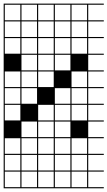

<svg xmlns="http://www.w3.org/2000/svg" viewBox="-20 -747 585 1046"><path d="M545.5 278.8H0V187.9H6.1V272.7H90.9V187.9H97V272.7H181.8V187.9H187.9V272.7H272.7V187.9H278.8V272.7H363.6V187.9H0V-727.3H545.5V-721.2H460.6V-636.4H545.5V-630.3H460.6V-545.5H545.5V-539.4H460.6V-454.5H545.5V-448.5H460.6V-363.6H545.5V-357.6H460.6V-272.7H545.5V-266.7H460.6V-181.8H545.5V-175.8H460.6V-90.9H545.5V-84.8H460.6V0H545.5V6.1H460.6V90.9H545.5V97H460.6V181.8H545.5V187.9H460.6V272.7H545.5ZM90.9 -636.4V-721.2H6.1V-636.4ZM278.8 -636.4H363.6V-721.2H278.8ZM187.9 -636.4H272.7V-721.2H187.9ZM97 -636.4H181.8V-721.2H97ZM369.7 -636.4H454.5V-721.2H369.7ZM369.7 -545.5H454.5V-630.3H369.7ZM6.1 -545.5H90.9V-630.3H6.1ZM278.8 -545.5H363.6V-630.3H278.8ZM187.9 -545.5H272.7V-630.3H187.9ZM97 -545.5H181.8V-630.3H97ZM6.1 -454.5H90.9V-539.4H6.1ZM278.8 -454.5H363.6V-539.4H278.8ZM187.9 -454.5H272.7V-539.4H187.9ZM97 -454.5H181.8V-539.4H97ZM369.7 -454.5H454.5V-539.4H369.7ZM278.8 -363.6H363.6V-448.5H278.8ZM97 -363.6H181.8V-448.5H97ZM187.9 -363.6H272.7V-448.5H187.9ZM6.1 -272.7H90.9V-357.6H6.1ZM187.9 -272.7H272.7V-357.6H187.9ZM97 -272.7H181.8V-357.6H97ZM369.7 -272.7H454.5V-357.6H369.7ZM6.1 -181.8H90.9V-266.7H6.1ZM97 -181.8H181.8V-266.7H97ZM369.7 -181.8H454.5V-266.7H369.7ZM278.8 -181.8H363.6V-266.7H278.8ZM369.7 -90.9H454.5V-175.8H369.7ZM278.8 -90.9H363.6V-175.8H278.8ZM6.1 -90.9H90.9V-175.8H6.1ZM187.9 -90.9H272.7V-175.8H187.9ZM278.8 0H363.6V-84.8H278.8ZM187.9 0H272.7V-84.8H187.9ZM97 0H181.8V-84.8H97ZM369.7 90.9H454.5V6.1H369.7ZM187.9 90.9H272.7V6.1H187.9ZM97 90.9H181.8V6.1H97ZM6.1 90.9H90.9V6.1H6.1ZM278.8 90.9H363.6V6.1H278.8ZM369.7 181.8H454.5V97H369.7ZM278.8 181.8H363.6V97H278.8ZM187.9 181.8H272.7V97H187.9ZM97 181.8H181.8V97H97ZM6.1 181.8H90.9V97H6.1ZM454.5 272.7V187.9H369.7V272.7Z"/></svg>

Font: Micro 5 Charted
Style: Regular
Weight: 400
Designer: Sarah Cadigan-Fried
Version: Version 1.000; ttfautohint (v1.8.4.7-5d5b)